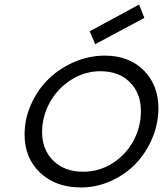

<svg xmlns="http://www.w3.org/2000/svg" viewBox="-20 -802 709 835"><path d="M394 -609.9 370.1 -666 585 -782.2 607.9 -724.1ZM86.9 -216.8Q86.9 -285.6 115.5 -349.1Q144 -412.6 191.4 -458.7Q238.8 -504.9 303.2 -532.5Q367.7 -560.1 436 -560.1Q541 -560.1 605 -496.1Q668.9 -432.1 668.9 -331.1Q668.9 -263.7 642.1 -200.4Q615.2 -137.2 570.3 -90.3Q525.4 -43.5 462.9 -15.1Q400.4 13.2 332 13.2Q222.2 13.2 154.5 -51Q86.9 -115.2 86.9 -216.8ZM163.1 -228Q163.1 -150.9 211.9 -103Q260.7 -55.2 341.8 -55.2Q411.6 -55.2 469.7 -92.3Q527.8 -129.4 560.3 -189.7Q592.8 -250 592.8 -318.8Q592.8 -396.5 544.9 -444.3Q497.1 -492.2 417 -492.2Q348.1 -492.2 289.3 -454.8Q230.5 -417.5 196.8 -356.7Q163.1 -295.9 163.1 -228Z"/></svg>

Font: Involve
Style: Italic
Weight: 400
Italic angle: -10.5°
Designer: Stefan Peev
Foundry: Context Ltd.
Version: Version 1.001